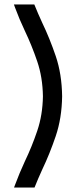

<svg xmlns="http://www.w3.org/2000/svg" viewBox="-20 -718 344 869"><path d="M92.3 12.7Q124 -53.2 148.4 -125.2Q172.9 -197.3 174.3 -282.2Q172.9 -368.7 148.4 -440.4Q124 -512.2 92.8 -577.6Q67.4 -631.3 48.3 -683.1L43 -697.8H135.3Q151.4 -657.7 171.4 -614.3Q204.6 -545.4 232.2 -464.4Q259.8 -383.3 261.2 -282.2Q259.8 -183.1 232.2 -101.8Q204.6 -20.5 171.4 48.8Q151.9 91.3 136.2 130.9H43.5L48.3 118.2Q67.4 66.4 92.3 12.7Z"/></svg>

Font: Qaz
Style: Regular
Weight: 400
Designer: GGBotNet
Foundry: f0n7
Version: 0.70